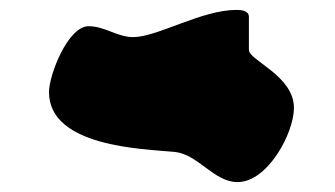

<svg xmlns="http://www.w3.org/2000/svg" viewBox="-20 -574 677 388"><path d="M79 -388C79 -277 269 -273 333 -267C381 -262 412 -206 460 -206C521 -206 574 -305 574 -356C574 -421 483 -452 483 -473V-540C483 -553 466 -554 458 -554C387 -554 298 -499 249 -499C217 -499 192 -521 159 -521C117 -521 79 -422 79 -388Z"/></svg>

Font: CISF Camouflage Kit
Style: Ste
Weight: 400
Designer: Robert Jablonski, Jasper
Foundry: Cannot Into Space Fonts
Version: Version 1.27